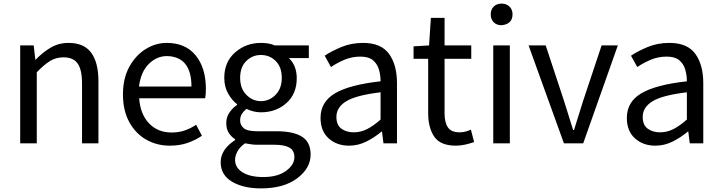

<svg xmlns="http://www.w3.org/2000/svg" viewBox="-20 -795 4001 1065"><path d="M92 0V-543H167L176 -464H178Q216 -504 260.5 -530.5Q305 -557 360 -557Q446 -557 486 -502.5Q526 -448 526 -344V0H435V-332Q435 -409 410.5 -443Q386 -477 332 -477Q290 -477 256.5 -456Q223 -435 184 -394V0Z M922 13Q850 13 791 -20.5Q732 -54 697 -118Q662 -182 662 -271Q662 -360 697 -424Q732 -488 787.5 -522.5Q843 -557 905 -557Q1009 -557 1065.5 -487.5Q1122 -418 1122 -302Q1122 -272 1118 -250H752Q758 -162 806.5 -111Q855 -60 932 -60Q972 -60 1005 -71.5Q1038 -83 1068 -103L1100 -42Q1065 -18 1021 -2.5Q977 13 922 13ZM751 -315H1042Q1042 -480 907 -484Q849 -484 805 -440Q761 -396 751 -315Z M1428 250Q1329 250 1266.5 212.5Q1204 175 1204 105Q1204 34 1284 -18V-23Q1263 -36 1249 -58Q1235 -80 1235 -112Q1235 -146 1253.5 -172Q1272 -198 1295 -213V-217Q1267 -238 1245.5 -276Q1224 -314 1224 -363Q1224 -452 1284.5 -504.5Q1345 -557 1427 -557Q1474 -557 1504 -543H1693V-473H1582Q1626 -432 1626 -361Q1626 -274 1568.5 -223Q1511 -172 1427 -172Q1388 -172 1347 -191Q1332 -179 1322 -164Q1312 -149 1312 -126Q1312 -101 1332 -84Q1352 -67 1407 -67H1514Q1608 -67 1655.5 -36.5Q1703 -6 1703 62Q1703 138 1628.5 194Q1554 250 1428 250ZM1427 -234Q1474 -234 1508.5 -269Q1543 -304 1543 -363Q1543 -423 1509.5 -456.5Q1476 -490 1427 -490Q1380 -490 1346 -456.5Q1312 -423 1312 -363Q1312 -304 1346.5 -269Q1381 -234 1427 -234ZM1441 187Q1520 187 1566.5 153Q1613 119 1613 77Q1613 39 1585 23.5Q1557 8 1503 8H1409Q1379 8 1339 0Q1310 21 1297 45Q1284 69 1284 92Q1284 135 1325.5 161Q1367 187 1441 187Z M1916 13Q1848 13 1803 -27.5Q1758 -68 1758 -141Q1758 -230 1838.5 -277.5Q1919 -325 2091 -344Q2091 -379 2081.5 -410.5Q2072 -442 2048 -461.5Q2024 -481 1979 -481Q1932 -481 1890.5 -463.5Q1849 -446 1816 -423L1781 -486Q1818 -511 1873 -534Q1928 -557 1994 -557Q2094 -557 2138 -496Q2182 -435 2182 -334V0H2107L2099 -65H2096Q2057 -32 2011.5 -9.5Q1966 13 1916 13ZM1942 -61Q1981 -61 2016.5 -79Q2052 -97 2091 -132V-283Q1956 -267 1901 -233.5Q1846 -200 1846 -147Q1846 -101 1874 -81Q1902 -61 1942 -61Z M2509 13Q2423 13 2389 -36.5Q2355 -86 2355 -168V-469H2274V-538L2360 -543L2370 -696H2446V-543H2594V-469H2446V-165Q2446 -116 2464.5 -88.5Q2483 -61 2530 -61Q2560 -61 2592 -76L2610 -7Q2587 1 2561 7Q2535 13 2509 13Z M2716 0V-543H2808V0ZM2762 -655Q2735 -655 2718.5 -671.5Q2702 -688 2702 -716Q2702 -742 2718.5 -758.5Q2735 -775 2762 -775Q2789 -775 2806 -758.5Q2823 -742 2823 -716Q2823 -661 2762 -655Z M3108 0 2912 -543H3007L3109 -234Q3135 -153 3159 -74H3164Q3189 -153 3214 -234L3317 -543H3407L3215 0Z M3615 13Q3547 13 3502 -27.5Q3457 -68 3457 -141Q3457 -230 3537.5 -277.5Q3618 -325 3790 -344Q3790 -379 3780.5 -410.5Q3771 -442 3747 -461.5Q3723 -481 3678 -481Q3631 -481 3589.5 -463.5Q3548 -446 3515 -423L3480 -486Q3517 -511 3572 -534Q3627 -557 3693 -557Q3793 -557 3837 -496Q3881 -435 3881 -334V0H3806L3798 -65H3795Q3756 -32 3710.5 -9.5Q3665 13 3615 13ZM3641 -61Q3680 -61 3715.5 -79Q3751 -97 3790 -132V-283Q3655 -267 3600 -233.5Q3545 -200 3545 -147Q3545 -101 3573 -81Q3601 -61 3641 -61Z"/></svg>

Font: Gothic Nguyen
Style: Regular
Weight: 400
Designer: MORI Takayuki
Version: Version 1.220;July 21, 2023;FontCreator 14.0.0.2814 64-bit